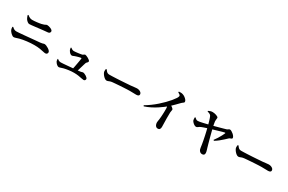

<svg xmlns="http://www.w3.org/2000/svg" viewBox="164 -2263 5672 3785"><g transform="rotate(30 3000.0 -370.5)"><path d="M735.9 -510.6Q697.2 -507.3 649.8 -502.4Q602.5 -497.5 552.6 -491.6Q502.7 -485.7 458.2 -480.3Q413.7 -474.8 380.8 -471.7Q347.9 -468.6 333.5 -468.6Q311.8 -468.6 286.9 -489.5Q262.1 -510.5 247.9 -533.2Q236.8 -552 230 -570.8Q223.2 -589.5 218.3 -608.5L231.5 -617.1Q258.3 -594.8 284.4 -581.8Q310.5 -568.8 342.6 -568.8Q363.2 -568.8 389 -570.7Q414.9 -572.6 441.9 -575.7Q468.9 -578.7 494.8 -582.6Q520.6 -586.5 541 -590.8Q576 -598.2 596.6 -607.1Q617.3 -616 628.9 -623Q640.6 -630 647.3 -630Q667.8 -630 691.6 -624.2Q715.4 -618.3 736.4 -608.6Q757.4 -598.9 770.7 -586.1Q784 -573.3 784 -559.4Q784 -541.4 772.4 -527Q760.8 -512.6 735.9 -510.6ZM73.6 -255.7 88.8 -262.2Q110.1 -241.5 133 -228.7Q156 -216 185.4 -216Q204.4 -216 250.1 -219.6Q295.8 -223.2 355.9 -228.6Q416 -234 480.5 -240.3Q545 -246.6 604.3 -251.9Q663.6 -257.3 705 -260.8Q733.5 -264 749.4 -268.1Q765.3 -272.3 774.5 -275.8Q783.6 -279.3 791.6 -279.3Q811.4 -279.3 837.1 -268.8Q862.7 -258.3 887 -242.6Q911.3 -227 927.2 -209Q943.1 -191.1 943.1 -175.5Q943.1 -154.5 930.5 -140.8Q917.9 -127.1 896 -127.1Q876.5 -127.1 841.7 -135.6Q806.9 -144.2 754.7 -152.4Q702.5 -160.6 630 -160.6Q592.3 -160.6 549.4 -157.9Q506.5 -155.3 463.2 -150Q419.9 -144.8 380.3 -137.8Q340.7 -130.9 308.5 -122.1Q272.5 -112.5 244.7 -102.2Q216.9 -91.9 195.6 -91.9Q181.2 -91.9 164.1 -102.4Q147 -112.9 130.7 -128.3Q114.5 -143.6 102.2 -160.2Q89.9 -176.8 85.2 -188.1Q79.5 -201.5 76.8 -216.7Q74.2 -231.8 73.6 -255.7Z M1541 -469.6Q1548.5 -471.6 1557.7 -478.4Q1566.8 -485.3 1576.2 -491.8Q1585.6 -498.4 1593 -498.4Q1602.9 -498.4 1623.9 -490.3Q1644.9 -482.3 1667 -469.7Q1689.1 -457.2 1704.6 -443.3Q1720.1 -429.3 1720.1 -417.4Q1720.1 -404.3 1711.5 -394.6Q1702.8 -384.8 1693.7 -376.3Q1684.5 -367.7 1680.8 -356.7Q1675.4 -341.5 1666.9 -313.1Q1658.4 -284.6 1648.2 -249.7Q1638.1 -214.8 1627.6 -180.7Q1617.2 -146.6 1607.6 -118.8L1513.7 -117.6Q1521.9 -151.2 1530.3 -194.8Q1538.8 -238.4 1546.1 -280.5Q1553.5 -322.5 1558.6 -353.3Q1563.8 -384 1564.6 -392.6Q1564.9 -402.8 1553.2 -402.8Q1545.7 -402.8 1529.2 -399.1Q1512.8 -395.5 1493.3 -390.2Q1473.9 -384.9 1455.1 -378.9Q1436.3 -372.9 1423 -368.2Q1405.6 -362 1394.3 -356.3Q1382.9 -350.5 1368.7 -350.5Q1353.9 -350.5 1337.3 -361.6Q1320.8 -372.8 1307.1 -389.8Q1293.5 -406.7 1286 -422.8Q1281 -434.8 1278.2 -448.7Q1275.3 -462.6 1275.8 -476.7L1285.2 -481Q1304.6 -465.1 1323.5 -456.1Q1342.3 -447.1 1359.7 -447.1Q1375.9 -447.1 1399.5 -449.3Q1423.1 -451.4 1449.6 -454.8Q1476.2 -458.1 1500.4 -462Q1524.6 -465.9 1541 -469.6ZM1161.9 -154.1 1171.1 -157.3Q1188.6 -141.9 1207.8 -133.2Q1226.9 -124.6 1250.2 -124.6Q1266.5 -124.6 1304 -127.4Q1341.5 -130.2 1390.5 -134.4Q1439.6 -138.7 1491 -143.3Q1542.5 -148 1586.6 -152.1Q1630.8 -156.2 1657.3 -158.7Q1692.8 -162.4 1705.4 -168.3Q1718.1 -174.2 1727.8 -174.2Q1743.9 -174.2 1764.7 -166.2Q1785.6 -158.2 1805.4 -145.3Q1825.2 -132.5 1838 -118.4Q1850.8 -104.3 1850.8 -91.6Q1850.8 -73.9 1839.8 -61.7Q1828.9 -49.5 1810.8 -49.5Q1794.5 -49.5 1762 -56.8Q1729.5 -64.1 1683.6 -71.5Q1637.8 -78.9 1580.3 -78.8Q1552.2 -79.3 1522.2 -76.8Q1492.1 -74.3 1462.3 -70.5Q1432.4 -66.8 1405 -61.3Q1377.7 -55.9 1355 -50.4Q1324.5 -42.5 1300.3 -33.2Q1276.2 -23.9 1260 -23.9Q1244.2 -23.9 1225.2 -37.2Q1206.2 -50.4 1191.2 -68.1Q1176.2 -85.8 1170.5 -98.9Q1162.7 -117.8 1161.9 -154.1Z M2102 -460.6Q2116.8 -440.9 2129.6 -425.9Q2142.4 -410.9 2159.3 -402.5Q2176.2 -394.1 2202.2 -394.1Q2229 -394.1 2269.7 -395.6Q2310.3 -397.1 2357.9 -399.4Q2405.5 -401.6 2454.2 -404.6Q2502.9 -407.6 2546.8 -410.6Q2590.6 -413.6 2623.5 -416.1Q2656.5 -418.6 2671.6 -419.4Q2721.6 -423.8 2755.7 -428.7Q2789.9 -433.5 2808.2 -433.5Q2838.5 -433.5 2863.9 -423.8Q2889.3 -414.1 2904.8 -397.6Q2920.3 -381.1 2920.3 -359.1Q2920.3 -337.5 2903 -326.9Q2885.7 -316.4 2853.9 -316.4Q2824.6 -316.4 2793.1 -317.8Q2761.7 -319.2 2708.5 -319.2Q2685.7 -319.2 2648.3 -317.7Q2610.9 -316.2 2565.7 -313.5Q2520.6 -310.9 2476 -307.8Q2431.5 -304.6 2393.3 -301.6Q2355.1 -298.6 2332.4 -296.4Q2296.4 -292.6 2276.1 -285.3Q2255.7 -278.1 2241 -271.8Q2226.2 -265.5 2207.4 -265.5Q2187.6 -265.5 2163.3 -283.7Q2138.9 -301.9 2118.1 -328.2Q2097.3 -354.6 2087.6 -378.8Q2081.2 -396.2 2081.9 -416.6Q2082.7 -436.9 2085.1 -455Z M3549.6 -774.4 3555 -791.2Q3575.8 -792.4 3598.8 -792.5Q3621.8 -792.5 3644.3 -785.1Q3672 -776.9 3698.2 -758Q3724.4 -739.2 3741.6 -717.3Q3758.8 -695.3 3758.8 -677Q3758.8 -662.7 3751.6 -655.4Q3744.4 -648.2 3732.7 -641.3Q3721.1 -634.4 3707.1 -619.9Q3674.4 -586.2 3626.2 -537.1Q3578.1 -487.9 3518.4 -436.1Q3497 -417.1 3456.1 -386.2Q3415.3 -355.2 3360 -319.1Q3304.7 -283 3238.1 -249.2Q3171.6 -215.4 3098.9 -191.7L3087.8 -211.1Q3151.3 -248.1 3213.3 -293.4Q3275.4 -338.6 3331.9 -388.5Q3388.5 -438.4 3437 -487.7Q3485.5 -537 3522.5 -581.4Q3559.4 -625.8 3581.9 -660.4Q3608.2 -700.3 3608.2 -720.8Q3608.2 -734.7 3590.3 -748.8Q3572.5 -763 3549.6 -774.4ZM3477.2 -459 3526.5 -500.2Q3563.8 -474.5 3592.5 -453.9Q3621.2 -433.4 3621.2 -413.6Q3621.2 -400.5 3616.9 -385.6Q3612.5 -370.8 3611.5 -349.4Q3609.2 -282.4 3610.2 -216Q3611.1 -149.5 3612.7 -97.6Q3614.3 -45.7 3614.3 -19.5Q3614.3 12.3 3600.3 31.4Q3586.4 50.4 3558.6 50.4Q3532.7 50.4 3516 35.7Q3499.4 21 3491.2 -2.5Q3483.1 -26.1 3483.1 -50.8Q3483.1 -65.5 3486.8 -83.4Q3490.6 -101.4 3493.6 -125.6Q3497.1 -155 3499.3 -185.5Q3501.5 -216 3503 -245.1Q3504.5 -274.2 3505 -300.2Q3505.5 -326.2 3505.5 -347.3Q3505.5 -368.3 3505.3 -381.3Q3505 -405.6 3498 -422.5Q3491.1 -439.3 3477.2 -459Z M4240.8 -734.5 4239.7 -748.5Q4262.1 -759.4 4284.3 -767.1Q4306.6 -774.8 4335.4 -774.8Q4352.8 -774.8 4375.5 -770.8Q4398.1 -766.8 4419.8 -759.4Q4441.4 -751.9 4456 -741.8Q4470.5 -731.6 4470.5 -719.8Q4470.8 -702.7 4466.9 -683.6Q4463.1 -664.5 4464.3 -643.1Q4465.9 -629.8 4469.8 -604.7Q4473.8 -579.5 4479.3 -550.4Q4484.9 -521.2 4491.5 -495.9Q4504.5 -443.2 4519.1 -387.8Q4533.8 -332.3 4547.6 -280.2Q4561.4 -228.1 4573.8 -184.9Q4586.2 -141.7 4594.2 -113.5Q4598.5 -98.9 4604.6 -79.5Q4610.7 -60.1 4615.5 -40.9Q4620.4 -21.7 4620.4 -7.6Q4620.4 20.9 4607.3 35.2Q4594.2 49.4 4566.4 49.4Q4528.2 49.4 4505.3 21.2Q4482.3 -6.9 4478.8 -47.7Q4475.4 -75.8 4469.2 -114.8Q4462.9 -153.8 4454.3 -198.7Q4445.7 -243.7 4435.8 -290.7Q4426 -337.8 4415.1 -383.2Q4404.2 -428.7 4394 -467.9Q4387.3 -494.3 4379 -525.7Q4370.6 -557.1 4361.5 -587.7Q4352.3 -618.3 4343.6 -643.6Q4334.8 -669 4327.3 -683.7Q4317.6 -703 4295.4 -714.6Q4273.1 -726.2 4240.8 -734.5ZM4093 -514.3Q4109.7 -500.3 4124.2 -488.2Q4138.6 -476 4164.2 -475.8Q4178.8 -475.5 4208.3 -480.9Q4237.8 -486.2 4276.3 -495.1Q4314.7 -504 4355.6 -514.2Q4396.5 -524.5 4434.4 -533.8Q4467.4 -542 4513.1 -554.3Q4558.8 -566.6 4604.8 -579.1Q4650.8 -591.7 4687.7 -602.1Q4724.6 -612.5 4740 -617Q4758.2 -623.5 4773.5 -635.4Q4788.8 -647.3 4801.7 -647.3Q4817.8 -647.3 4840 -635.1Q4862.2 -622.8 4883.4 -604.3Q4904.7 -585.8 4918.6 -565.5Q4932.5 -545.3 4932.5 -528.6Q4932.5 -515.8 4920.4 -509Q4908.3 -502.2 4893.3 -497.5Q4878.4 -492.9 4869.2 -484.6Q4844.8 -461.8 4809.6 -429Q4774.5 -396.3 4731.1 -361Q4687.7 -325.7 4637.4 -295.7L4621.9 -308.2Q4651.4 -346.2 4677.3 -387.9Q4703.2 -429.6 4723.2 -467.4Q4743.3 -505.2 4753.7 -530.2Q4758.2 -541.1 4754.5 -543.8Q4750.7 -546.5 4740.3 -544.5Q4725 -541.2 4700.2 -534.3Q4675.4 -527.4 4643.8 -518.3Q4612.2 -509.1 4577.6 -498.7Q4543.1 -488.3 4508.6 -478.3Q4474.2 -468.3 4444.1 -459.1Q4415 -450.8 4383.3 -440.4Q4351.6 -430 4324.6 -420.5Q4297.5 -411 4282.9 -404.8Q4248.7 -389.8 4231 -374Q4213.3 -358.3 4192.7 -358.3Q4173.2 -358.3 4151.4 -371.4Q4129.5 -384.5 4111.6 -403.6Q4093.7 -422.6 4086.4 -438.8Q4081.7 -450.7 4080.5 -470.1Q4079.3 -489.5 4080.5 -509.4Z M5102 -460.6Q5116.8 -440.9 5129.6 -425.9Q5142.4 -410.9 5159.3 -402.5Q5176.2 -394.1 5202.2 -394.1Q5229 -394.1 5269.7 -395.6Q5310.3 -397.1 5357.9 -399.4Q5405.5 -401.6 5454.2 -404.6Q5502.9 -407.6 5546.8 -410.6Q5590.6 -413.6 5623.5 -416.1Q5656.5 -418.6 5671.6 -419.4Q5721.6 -423.8 5755.7 -428.7Q5789.9 -433.5 5808.2 -433.5Q5838.5 -433.5 5863.9 -423.8Q5889.3 -414.1 5904.8 -397.6Q5920.3 -381.1 5920.3 -359.1Q5920.3 -337.5 5903 -326.9Q5885.7 -316.4 5853.9 -316.4Q5824.6 -316.4 5793.1 -317.8Q5761.7 -319.2 5708.5 -319.2Q5685.7 -319.2 5648.3 -317.7Q5610.9 -316.2 5565.7 -313.5Q5520.6 -310.9 5476 -307.8Q5431.5 -304.6 5393.3 -301.6Q5355.1 -298.6 5332.4 -296.4Q5296.4 -292.6 5276.1 -285.3Q5255.7 -278.1 5241 -271.8Q5226.2 -265.5 5207.4 -265.5Q5187.6 -265.5 5163.3 -283.7Q5138.9 -301.9 5118.1 -328.2Q5097.3 -354.6 5087.6 -378.8Q5081.2 -396.2 5081.9 -416.6Q5082.7 -436.9 5085.1 -455Z"/></g></svg>

Font: Early Summer Mincho VF
Style: Regular
Weight: 250
Designer: GuiWonder
Version: Version 1.002